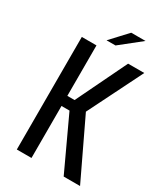

<svg xmlns="http://www.w3.org/2000/svg" viewBox="-181 -797 752 873"><g transform="rotate(30 195.0 -360.0)"><path d="M57 0V-591H134V-326H172L300 -591H385L243 -306L389 0H303L176 -273H134V0ZM162 -634 242 -720H317L209 -634Z"/></g></svg>

Font: Alumni Sans Medium
Style: Regular
Weight: 500
Designer: Robert E. Leuschke
Foundry: Robert E. Leuschke
Version: Version 1.018